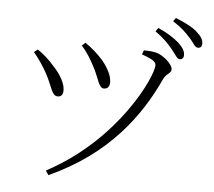

<svg xmlns="http://www.w3.org/2000/svg" viewBox="-58 -899 1116 1003"><g transform="rotate(5 500.0 -397.0)"><path d="M815 -672C837 -646 848 -622 862 -622C875 -622 883 -630 883 -645C883 -666 873 -683 848 -707C823 -729 788 -753 737 -775L724 -756C766 -727 795 -697 815 -672ZM903 -739C926 -715 935 -690 952 -690C965 -690 973 -698 973 -714C973 -734 962 -752 934 -776C911 -796 874 -815 824 -835L811 -817C856 -788 880 -765 903 -739ZM347 -649C377 -615 396 -583 415 -547C447 -489 453 -435 481 -435C499 -435 511 -446 511 -470C511 -506 489 -545 459 -582C431 -613 402 -639 365 -665ZM101 -593C127 -562 151 -527 172 -489C211 -417 212 -373 245 -373C265 -373 273 -388 272 -409C272 -438 252 -483 208 -529C187 -554 152 -588 119 -608ZM232 41C538 -98 693 -311 785 -511C800 -543 825 -543 825 -566C825 -591 776 -636 736 -646C714 -651 688 -652 672 -652L664 -630C722 -610 739 -597 739 -579C739 -519 580 -175 217 18Z"/></g></svg>

Font: Noto Serif KR Light
Style: Regular
Weight: 300
Designer: Ryoko NISHIZUKA 西塚涼子 (kana & ideographs); Frank Grießhammer (Latin, Greek & Cyrillic); Wenlong ZHANG 张文龙 (bopomofo); San
Foundry: Adobe
Version: Version 2.001;hotconv 1.1.0;makeotfexe 2.6.0